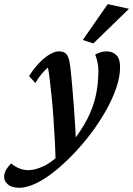

<svg xmlns="http://www.w3.org/2000/svg" viewBox="-142 -681 642 925"><path d="M-48.8 223.6Q-85 223.6 -103.5 208Q-122.1 192.4 -122.1 170.9Q-122.1 154.3 -112.8 137.7Q-103.5 121.1 -87.9 106.4Q-72.3 120.1 -51.3 129.4Q-30.3 138.7 -4.9 138.7Q28.3 138.7 70.8 118.2Q113.3 97.7 162.1 46.9L201.2 9.8Q249 -50.8 277.8 -106.4Q306.6 -162.1 319.3 -219.2Q332 -276.4 332 -339.8Q332 -362.3 327.1 -383.8Q322.3 -405.3 316.4 -418Q328.1 -424.8 342.3 -429.2Q356.4 -433.6 370.1 -433.6Q399.4 -433.6 418 -416Q436.5 -398.4 436.5 -358.4Q436.5 -311.5 418.5 -258.3Q400.4 -205.1 369.1 -149.4Q337.9 -93.8 297.9 -40.5Q257.8 12.7 213.9 58.6Q178.7 95.7 143.6 126Q108.4 156.2 74.2 178.2Q40 200.2 8.8 211.9Q-22.5 223.6 -48.8 223.6ZM126 103.5Q125 50.8 122.1 -5.4Q119.1 -61.5 115.2 -116.2Q111.3 -170.9 106.4 -218.8Q101.6 -266.6 97.2 -302.2Q92.8 -337.9 88.9 -355.5Q56.6 -329.1 28.3 -281.2L-2 -314.5Q21.5 -351.6 46.9 -377.9Q72.3 -404.3 97.2 -418.9Q122.1 -433.6 141.6 -433.6Q165 -433.6 176.8 -421.4Q188.5 -409.2 193.4 -378.9Q196.3 -364.3 199.7 -331.1Q203.1 -297.9 207 -253.4Q210.9 -209 214.4 -160.2Q217.8 -111.3 220.7 -64.9Q223.6 -18.6 224.6 17.6ZM307.6 -471.7 256.8 -488.3 377 -661.1 479.5 -638.7Z"/></svg>

Font: Crimson Pro ExtraLight SemiBold
Style: Italic
Weight: 600
Italic angle: -12°
Version: Version 1.002